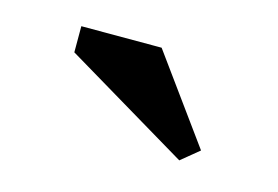

<svg xmlns="http://www.w3.org/2000/svg" viewBox="-39 -816 422 291"><g transform="rotate(15 172.0 -671.0)"><path d="M284 -615 256 -592 60 -709V-750H186Z"/></g></svg>

Font: PT Serif Caption
Style: Regular
Weight: 400
Designer: A.Korolkova, O.Umpeleva, V.Yefimov
Foundry: ParaType Ltd
Version: Version 1.000W OFL